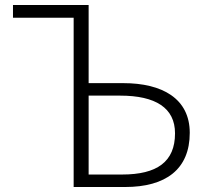

<svg xmlns="http://www.w3.org/2000/svg" viewBox="-20 -749 832 769"><path d="M275 0H481C644 0 740 -71 740 -217C740 -354 630 -416 474 -416H335V-729H32V-678H275ZM335 -50V-366H461C603 -366 681 -317 681 -215C681 -101 609 -50 469 -50Z"/></svg>

Font: Noto Sans Japanese Light
Style: Regular
Weight: 300
Designer: Ryoko NISHIZUKA (kana & ideographs); Paul D. Hunt (Latin, Greek & Cyrillic); Wenlong ZHANG (bopomofo); Sandoll Communica
Foundry: Adobe Systems Incorporated
Version: Version 1.000;PS 1;hotconv 1.0.78;makeotf.lib2.5.61930